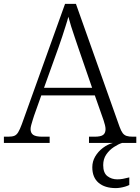

<svg xmlns="http://www.w3.org/2000/svg" viewBox="-22 -734 720 986"><path d="M-2 0V-32H19Q40 -32 51.5 -36.5Q63 -41 71.5 -55Q80 -69 90 -96L312 -714H368L592 -83Q600 -61 608 -50.5Q616 -40 628 -36Q640 -32 661 -32H678V0H435V-32H463Q496 -32 508 -41.5Q520 -51 520 -71Q520 -80 517 -92Q514 -104 510 -116Q506 -128 503 -136L465 -244H190L153 -140Q150 -131 146 -118Q142 -105 138.5 -92.5Q135 -80 135 -71Q135 -51 148.5 -41.5Q162 -32 196 -32H233V0ZM204 -283H451L382 -483Q373 -511 362.5 -540.5Q352 -570 343.5 -598Q335 -626 329 -648Q324 -628 315.5 -602Q307 -576 298 -547.5Q289 -519 279 -492ZM573 232Q516 232 484 204.5Q452 177 452 125Q452 95 467 69.5Q482 44 506.5 25.5Q531 7 558 0H605Q586 6 563 21Q540 36 524 59Q508 82 508 114Q508 154 529.5 170.5Q551 187 580 187Q595 187 609 184.5Q623 182 642 177V216Q632 221 620 224.5Q608 228 595.5 230Q583 232 573 232Z"/></svg>

Font: Noto Serif Hebrew Light
Style: Regular
Weight: 300
Version: Version 2.003